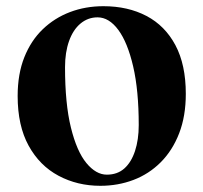

<svg xmlns="http://www.w3.org/2000/svg" viewBox="-20 -583 657 620"><path d="M304 17Q230 17 169 -15.5Q108 -48 72.5 -112.5Q37 -177 37 -273Q37 -344 58.5 -398Q80 -452 118 -488.5Q156 -525 206 -544Q256 -563 314 -563Q393 -563 453 -531.5Q513 -500 546.5 -437Q580 -374 580 -280Q580 -208 558.5 -152.5Q537 -97 499 -59Q461 -21 411 -2Q361 17 304 17ZM325 -19Q359 -19 381.5 -39Q404 -59 416 -95.5Q428 -132 428 -179Q428 -291 410 -368.5Q392 -446 362 -486.5Q332 -527 295 -527Q264 -527 240 -507Q216 -487 203 -450.5Q190 -414 190 -366Q190 -248 209 -171Q228 -94 259 -56.5Q290 -19 325 -19Z"/></svg>

Font: Early Summer Mincho Heavy
Style: Regular
Weight: 900
Designer: GuiWonder
Version: Version 1.002